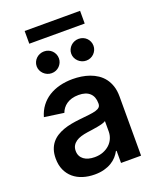

<svg xmlns="http://www.w3.org/2000/svg" viewBox="-166 -1005 906 1112"><g transform="rotate(-20 287.5 -449.0)"><path d="M223 11Q183.9 11 150.6 0.5Q117.2 -9.9 92.7 -30.7Q68.2 -51.5 54.3 -82.2Q40.5 -112.9 40.5 -153.1Q40.5 -183.9 48.5 -207.4Q56.5 -230.8 70.7 -248.2Q84.9 -265.6 104.4 -277.9Q123.9 -290.1 146.8 -298.3Q169.7 -306.5 195.5 -311.3Q221.2 -316.1 247.5 -318.9Q283.7 -322.8 309.3 -325.6Q334.9 -328.5 351 -333.3Q367.2 -338.1 374.8 -346.1Q382.5 -354 382.5 -367.9V-370Q382.5 -410.5 358.8 -432.4Q335.2 -454.2 290.1 -454.2Q266.7 -454.2 248 -448.7Q229.4 -443.2 215.6 -433.6Q201.7 -424 192.5 -411.4Q183.2 -398.8 178.3 -384.9L58.2 -402Q68.9 -439.3 90.2 -467.5Q111.5 -495.7 141.5 -514.6Q171.5 -533.4 209 -543Q246.4 -552.6 289.4 -552.6Q315.3 -552.6 342 -548.7Q368.6 -544.7 393.1 -536Q417.6 -527.3 439.1 -513Q460.6 -498.6 476.6 -477.8Q492.5 -457 501.8 -429Q511 -400.9 511 -365.1V0H387.4V-74.9H383.2Q374.3 -57.9 360.3 -42.3Q346.2 -26.6 326.3 -14.7Q306.5 -2.8 280.7 4.1Q255 11 223 11ZM256.4 -83.5Q285.5 -83.5 308.8 -92.5Q332 -101.6 348.5 -116.8Q365.1 -132.1 373.9 -152.5Q382.8 -172.9 382.8 -195.7V-259.9Q376.4 -255 362 -250.7Q347.7 -246.4 330.3 -243.3Q312.9 -240.1 295.3 -237.6Q277.7 -235.1 264.9 -233.3Q243.3 -230.1 225 -224.6Q206.7 -219.1 193.2 -209.7Q179.7 -200.3 172.1 -187Q164.4 -173.7 164.4 -155.2Q164.4 -137.4 171.2 -124.1Q177.9 -110.8 190.2 -101.7Q202.4 -92.7 219.3 -88.1Q236.2 -83.5 256.4 -83.5ZM465.9 -830.6H124.3V-909.1H465.9ZM188.6 -625.7Q174.7 -625.7 162.1 -631Q149.5 -636.4 140.1 -645.6Q130.7 -654.8 125.2 -666.9Q119.7 -679 119.7 -692.5Q119.7 -706.7 125.2 -718.9Q130.7 -731.2 140.1 -740.2Q149.5 -749.3 162.1 -754.4Q174.7 -759.6 188.6 -759.6Q203.1 -759.6 215.6 -754.4Q228 -749.3 237 -740.2Q246.1 -731.2 251.4 -718.9Q256.7 -706.7 256.7 -692.5Q256.7 -679 251.4 -666.9Q246.1 -654.8 237 -645.6Q228 -636.4 215.6 -631Q203.1 -625.7 188.6 -625.7ZM401.6 -625.7Q387.8 -625.7 375.2 -631Q362.6 -636.4 353.2 -645.6Q343.8 -654.8 338.2 -666.9Q332.7 -679 332.7 -692.5Q332.7 -706.7 338.2 -718.9Q343.8 -731.2 353.2 -740.2Q362.6 -749.3 375.2 -754.4Q387.8 -759.6 401.6 -759.6Q416.2 -759.6 428.6 -754.4Q441.1 -749.3 450.1 -740.2Q459.2 -731.2 464.5 -718.9Q469.8 -706.7 469.8 -692.5Q469.8 -679 464.5 -666.9Q459.2 -654.8 450.1 -645.6Q441.1 -636.4 428.6 -631Q416.2 -625.7 401.6 -625.7Z"/></g></svg>

Font: Interop SemBd
Style: Regular
Weight: 600
Designer: Rasmus Andersson, Google, Jang Haemin
Foundry: jhaemin
Version: Version 1.008